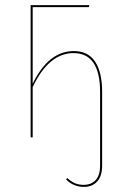

<svg xmlns="http://www.w3.org/2000/svg" viewBox="-20 -538 489 752"><path d="M380 -178V110Q380 152 360.5 173Q341 194 309 194Q268 194 239 165L243 159Q257 172 272 179Q287 186 308 186Q337 186 354.5 167.5Q372 149 372 110V-178Q372 -330 268 -330Q171 -330 108 -197V0H100V-518H330L328 -510H108V-210Q170 -338 269 -338Q325 -338 352.5 -296.5Q380 -255 380 -178Z"/></svg>

Font: Fira Sans Compressed Eight
Style: Regular
Weight: 100
Width: 1
Designer: bBox Type GmbH & Carrois Corporate GbR & Edenspiekermann AG
Foundry: bBox Type GmbH & Carrois Corporate GbR & Edenspiekermann AG
Version: Version 4.301